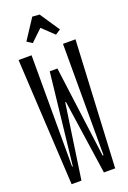

<svg xmlns="http://www.w3.org/2000/svg" viewBox="-169 -956 673 1011"><g transform="rotate(-20 167.0 -450.0)"><path d="M154 -900 194 -897 268 -787 239 -768 174 -830 109 -768 80 -787ZM327 -710 291 0H228L167 -417H163L102 0H47L8 -710H81V-86H85L142 -598H185L252 -86H257V-710Z"/></g></svg>

Font: Bahiana
Style: Regular
Weight: 400
Designer: Pablo Cosgaya & Dani Raskovsky
Foundry: Pablo Cosgaya & Dani Raskovsky
Version: Version 1.005